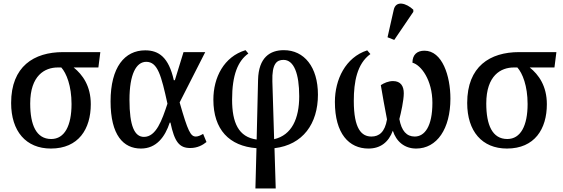

<svg xmlns="http://www.w3.org/2000/svg" viewBox="-20 -831 3185 1087"><path d="M268 10C425 10 494 -101 494 -241C494 -344 448 -408 397 -449H537L548 -536H337C172 -536 43 -455 43 -248C43 -88 127 10 268 10ZM270 -44C185 -44 151 -124 151 -245C151 -404 234 -449 307 -449H327C356 -417 385 -345 385 -242C385 -120 346 -44 270 -44Z M778 10C865 10 914 -55 941 -137H945C968 -28 995 7 1057 7C1097 7 1127 -9 1149 -27L1130 -73C1116 -65 1102 -58 1089 -58C1059 -58 1044 -87 997 -251L1142 -536H1019L970 -377H964C935 -507 879 -546 802 -546C686 -546 606 -451 606 -257C606 -65 679 10 778 10ZM795 -56C742 -56 713 -117 713 -266C713 -411 751 -481 808 -481C873 -481 893 -403 928 -244C897 -150 864 -56 795 -56Z M1426 236H1541L1534 8C1695 -11 1780 -131 1780 -295C1780 -452 1702 -547 1587 -547C1509 -547 1444 -506 1441 -379L1433 -41C1330 -55 1294 -137 1294 -267C1294 -407 1327 -486 1386 -528L1370 -547C1248 -510 1188 -393 1188 -267C1188 -97 1278 -4 1432 8ZM1522 -370C1519 -471 1547 -492 1585 -492C1644 -492 1674 -414 1674 -286C1674 -160 1632 -66 1532 -43Z M2212 -605 2320 -764V-776C2281 -813 2221 -831 2209 -775L2174 -620ZM2066 10C2134 10 2180 -26 2204 -91C2223 -31 2269 10 2336 10C2454 10 2530 -102 2530 -273C2530 -401 2484 -544 2383 -544C2342 -544 2315 -522 2315 -476C2364 -463 2428 -378 2428 -249C2428 -115 2384 -58 2328 -58C2282 -58 2253 -90 2241 -157C2250 -191 2266 -263 2266 -303C2266 -343 2249 -372 2205 -372C2179 -372 2154 -361 2136 -349C2144 -298 2159 -218 2171 -155C2159 -83 2126 -58 2083 -58C2027 -58 1983 -101 1983 -260C1983 -367 2001 -470 2077 -525L2059 -546C1936 -506 1876 -381 1876 -254C1876 -74 1956 10 2066 10Z M2850 10C3007 10 3076 -101 3076 -241C3076 -344 3030 -408 2979 -449H3119L3130 -536H2919C2754 -536 2625 -455 2625 -248C2625 -88 2709 10 2850 10ZM2852 -44C2767 -44 2733 -124 2733 -245C2733 -404 2816 -449 2889 -449H2909C2938 -417 2967 -345 2967 -242C2967 -120 2928 -44 2852 -44Z"/></svg>

Font: Noto Serif SemiCondensed Medium
Style: Regular
Weight: 500
Width: 4
Designer: Monotype Design Team
Foundry: Monotype Imaging Inc.
Version: Version 2.014